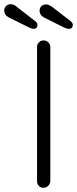

<svg xmlns="http://www.w3.org/2000/svg" viewBox="-82 -892 366 912"><path d="M157 -31Q156 -18 146.5 -9Q137 0 125 0Q111 0 102.5 -9Q94 -18 94 -31V-669Q94 -682 103 -691Q112 -700 126 -700Q138 -700 147.5 -691Q157 -682 157 -669ZM77 -755Q71 -755 66 -757.5Q61 -760 55 -762L-42 -810Q-62 -821 -62 -842Q-62 -854 -53.5 -863Q-45 -872 -32 -872Q-23 -872 -15.5 -868.5Q-8 -865 -3 -860L86 -791Q91 -787 93.5 -783Q96 -779 96 -773Q96 -766 91.5 -760.5Q87 -755 77 -755ZM245 -755Q239 -755 233.5 -757Q228 -759 223 -761L125 -810Q106 -821 106 -841Q106 -854 114.5 -862.5Q123 -871 136 -871Q145 -871 152 -867.5Q159 -864 165 -860L254 -791Q259 -787 261.5 -782.5Q264 -778 264 -773Q264 -766 259.5 -760.5Q255 -755 245 -755Z"/></svg>

Font: zvoove
Style: Regular
Weight: 400
Designer: Vernon Adams (Nunito) & Andrew Paglinawan (Quicksand)
Foundry: zvoove
Version: Version 3.006